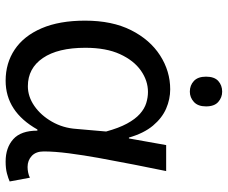

<svg xmlns="http://www.w3.org/2000/svg" viewBox="-82 -694 790 665"><g transform="rotate(90 312.5 -362.0)"><path d="M298 -737Q318 -737 333.5 -723.5Q349 -710 349 -681Q349 -653 333.5 -639Q318 -625 298 -625Q276 -625 261 -639Q246 -653 246 -681Q246 -710 261 -723.5Q276 -737 298 -737ZM260 13Q199 13 152 -18.5Q105 -50 78.5 -111.5Q52 -173 52 -262Q52 -356 85 -421.5Q118 -487 172.5 -522Q227 -557 290 -557Q324 -557 356.5 -543Q389 -529 415.5 -497.5Q442 -466 457 -414H460L483 -543H573Q562 -490 550.5 -431Q539 -372 528.5 -314.5Q518 -257 511.5 -206.5Q505 -156 505 -119Q505 -92 520.5 -77.5Q536 -63 559 -63Q568 -63 578 -65Q588 -67 596 -71L609 -1Q598 4 581 8.5Q564 13 540 13Q492 13 462.5 -13.5Q433 -40 433 -97H429Q367 13 260 13ZM279 -64Q315 -64 347.5 -86.5Q380 -109 402 -147.5Q424 -186 427 -232L436 -335Q424 -379 408.5 -407.5Q393 -436 375 -452Q357 -468 337.5 -474Q318 -480 299 -480Q260 -480 225 -455.5Q190 -431 168 -383Q146 -335 146 -263Q146 -168 181.5 -116Q217 -64 279 -64Z"/></g></svg>

Font: hexlbangla05
Style: Book
Weight: 400
Designer: Jelle Bosma - Monotype Design Team
Foundry: Monotype Imaging Inc.
Version: Version 2.003